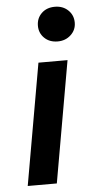

<svg xmlns="http://www.w3.org/2000/svg" viewBox="-53 -756 385 789"><g transform="rotate(-5 140.0 -362.0)"><path d="M29 0 117 -501H237L149 0ZM204 -581Q170 -581 149 -601.5Q128 -622 128 -652Q128 -683 149 -703.5Q170 -724 204 -724Q237 -724 258.5 -703.5Q280 -683 280 -652Q280 -622 258 -601.5Q236 -581 204 -581Z"/></g></svg>

Font: DM Sans 17pt SemiBold
Style: Italic
Weight: 600
Italic angle: -10°
Version: Version 4.004;gftools[0.9.30]